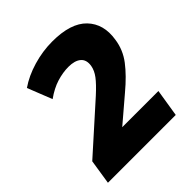

<svg xmlns="http://www.w3.org/2000/svg" viewBox="-194 -852 987 987"><g transform="rotate(-45 300.0 -358.0)"><path d="M28 0 49 -135 300 -360Q345 -401 366 -429Q387 -457 392 -486Q398 -526 374.5 -545.5Q351 -565 306 -565Q265 -565 221 -551.5Q177 -538 131 -505L78 -639Q130 -675 199.5 -695.5Q269 -716 339 -716Q473 -716 532 -654.5Q591 -593 575 -493Q566 -428 525.5 -375Q485 -322 418 -266L282 -150H545L521 0Z"/></g></svg>

Font: Winston ExtraBold
Style: Italic
Weight: 800
Italic angle: -9°
Designer: Original fonts by Vernon Adams / Changes by Cristiano Sobral
Foundry: Original fonts by Vernon Adams / Changes by Cristiano Sobral
Version: Version 2.503;July 17, 2020;FontCreator 13.0.0.2655 64-bit